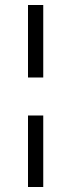

<svg xmlns="http://www.w3.org/2000/svg" viewBox="-20 -704 285 768"><path d="M92 44V-242H153V44ZM92 -394V-684H153V-394Z"/></svg>

Font: Gafata
Style: Regular
Weight: 400
Designer: Lautaro Hourcade
Foundry: Lautaro Hourcade
Version: Version 4.002; ttfautohint (v0.94.20-1c74) -l 7 -r 28 -G 0 -